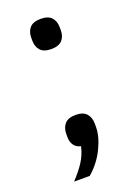

<svg xmlns="http://www.w3.org/2000/svg" viewBox="-130 -584 552 772"><g transform="rotate(-20 146.0 -197.5)"><path d="M146 -117Q178 -117 192.5 -100.5Q207 -84 207 -58V-44Q207 -3 183 46.5Q159 96 116 133H49Q79 101 97.5 72.5Q116 44 124 9Q104 4 94.5 -10Q85 -24 85 -44V-58Q85 -84 99.5 -100.5Q114 -117 146 -117ZM146 -399Q114 -399 99.5 -415Q85 -431 85 -457V-470Q85 -496 99.5 -512Q114 -528 146 -528Q178 -528 192.5 -512Q207 -496 207 -470V-457Q207 -431 192.5 -415Q178 -399 146 -399Z"/></g></svg>

Font: IBM Plex Sans
Style: Regular
Weight: 400
Designer: Mike Abbink, Paul van der Laan, Pieter van Rosmalen
Foundry: Bold Monday
Version: Version 3.005